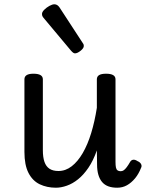

<svg xmlns="http://www.w3.org/2000/svg" viewBox="-20 -859 687 896"><path d="M241 17Q199 17 165.5 1Q132 -15 113 -52Q94 -89 94 -150V-489Q94 -502 104.5 -508.5Q115 -515 136 -515Q158 -515 169 -508.5Q180 -502 180 -489V-158Q180 -125 187.5 -103.5Q195 -82 211 -71.5Q227 -61 253 -61Q286 -61 314.5 -83Q343 -105 366 -144.5Q389 -184 405.5 -238Q422 -292 432 -356V-489Q432 -502 442.5 -508.5Q453 -515 475 -515Q497 -515 508 -508.5Q519 -502 519 -489V-104Q519 -87 521 -77.5Q523 -68 528.5 -64Q534 -60 543 -60Q551 -60 557.5 -64.5Q564 -69 571.5 -79Q579 -89 587 -103Q592 -112 601 -113.5Q610 -115 622 -107Q634 -102 638.5 -93Q643 -84 638 -75Q627 -47 610 -26.5Q593 -6 572.5 5.5Q552 17 527 17Q503 17 485.5 10.5Q468 4 456.5 -9.5Q445 -23 439 -43.5Q433 -64 433 -91L432 -157Q415 -109 392.5 -76Q370 -43 344.5 -22.5Q319 -2 292 7.5Q265 17 241 17ZM330 -610Q326 -610 321.5 -613Q317 -616 311 -623L188 -770Q181 -778 178.5 -782.5Q176 -787 176 -794Q176 -803 186.5 -813.5Q197 -824 210.5 -831.5Q224 -839 234 -839Q248 -839 258 -824L365 -660Q370 -653 370.5 -650Q371 -647 371 -644Q371 -634 356 -622Q341 -610 330 -610Z"/></svg>

Font: Playwrite GB S
Style: Regular
Weight: 400
Designer: Veronika Burian, José Scaglione
Foundry: TypeTogether
Version: Version 1.000